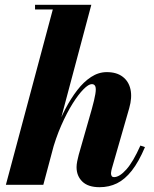

<svg xmlns="http://www.w3.org/2000/svg" viewBox="-20 -770 642 800"><path d="M4.5 0 200 -730.5H126V-750H360.5L160.5 0ZM395 10Q347 10 323 -13.5Q299 -37 299 -73.5Q299 -84.5 301.8 -98.5Q304.5 -112.5 308 -125L362.5 -315.5Q373.5 -355 377.2 -377.8Q381 -400.5 377.2 -410Q373.5 -419.5 362.5 -419.5Q349 -419.5 327.8 -398Q306.5 -376.5 282.2 -337.8Q258 -299 235 -246.8Q212 -194.5 195.5 -133H183.5Q195 -177.5 212.2 -224.8Q229.5 -272 252.2 -315.8Q275 -359.5 301.8 -394.2Q328.5 -429 359.5 -449.2Q390.5 -469.5 425 -469.5Q466 -469.5 491.2 -450.2Q516.5 -431 523.8 -397.2Q531 -363.5 518.5 -319.5L446 -67.5Q445 -64 443.8 -58.2Q442.5 -52.5 442.5 -48.5Q442.5 -32 455 -32Q478 -32 506.5 -64Q535 -96 565 -163.5L584 -157Q558 -95.5 529.2 -59Q500.5 -22.5 467.5 -6.2Q434.5 10 395 10Z"/></svg>

Font: Bodoni Moda 11pt ExtraBold
Style: Italic
Weight: 800
Italic angle: -13°
Version: Version 2.004